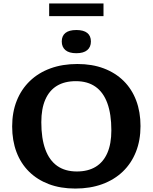

<svg xmlns="http://www.w3.org/2000/svg" viewBox="-20 -1081 885 1113"><path d="M428.5 -710Q514 -710 581.5 -684.5Q649 -659 696.8 -611.8Q744.5 -564.5 769.5 -498.2Q794.5 -432 794.5 -350Q794.5 -267.5 768 -200.8Q741.5 -134 692 -86.5Q642.5 -39 572.8 -13.5Q503 12 416.5 12Q331 12 263.5 -13.5Q196 -39 148.2 -86.2Q100.5 -133.5 75.5 -199.8Q50.5 -266 50.5 -348Q50.5 -430.5 77 -497Q103.5 -563.5 153 -611.2Q202.5 -659 272.2 -684.5Q342 -710 428.5 -710ZM425.5 -87Q490 -87 534.5 -114Q579 -141 602.2 -194Q625.5 -247 625.5 -325.5Q625.5 -419.5 602.2 -483Q579 -546.5 533.2 -578.5Q487.5 -610.5 419.5 -610.5Q355 -610.5 310.5 -583.8Q266 -557 242.8 -504Q219.5 -451 219.5 -372.5Q219.5 -278.5 242.8 -215Q266 -151.5 311.8 -119.2Q357.5 -87 425.5 -87ZM422.5 -772.5Q380.5 -772.5 359.2 -790.5Q338 -808.5 338 -840.5Q338 -873 359.2 -890Q380.5 -907 422.5 -907Q464.5 -907 485.8 -890Q507 -873 507 -840.5Q507 -808.5 485.8 -790.5Q464.5 -772.5 422.5 -772.5ZM265 -987.5V-1061H580V-987.5Z"/></svg>

Font: Newsreader 9pt SemiBold
Style: Regular
Weight: 600
Designer: Hugues Gentile
Foundry: Production Type
Version: Version 1.003